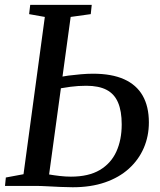

<svg xmlns="http://www.w3.org/2000/svg" viewBox="-20 -763 658 788"><path d="M278.5 5.5Q255.5 5.5 227.8 4.2Q200 3 173 1.5Q146 0 125 0H0.5L4 -34.5L76.5 -48L164 -693.5L99.5 -705L104 -743H356.5L352.5 -705L270 -693.5L181.5 -47Q201 -43.5 225 -40.8Q249 -38 271 -38Q343.5 -38 389.5 -65.2Q435.5 -92.5 457.5 -140.8Q479.5 -189 479.5 -252.5Q479.5 -307 464.5 -342.2Q449.5 -377.5 417.5 -394.2Q385.5 -411 334 -411Q300.5 -411 269 -406.8Q237.5 -402.5 215.5 -398.5L220 -445Q237 -449.5 261.2 -452.8Q285.5 -456 312 -458.2Q338.5 -460.5 362 -460.5Q438.5 -460.5 489.2 -437.8Q540 -415 565.5 -370.5Q591 -326 591 -260.5Q591 -204 570 -155.5Q549 -107 509 -70.8Q469 -34.5 411 -14.5Q353 5.5 278.5 5.5Z"/></svg>

Font: Merriweather 48pt
Style: Italic
Weight: 400
Italic angle: -7.8°
Version: Version 2.101